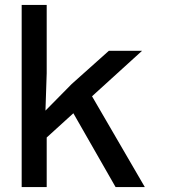

<svg xmlns="http://www.w3.org/2000/svg" viewBox="-20 -755 690 775"><path d="M67.5 0V-735H168.5V-459.5L163.5 -308.5L269.5 -416L419.5 -550H553.5L168.5 -200V0ZM446.5 0 254 -336.5 343 -381 564.5 0Z"/></svg>

Font: Azeret Mono Thin
Style: Regular
Weight: 100
Designer: Martin Vácha
Foundry: Displaay
Version: Version 1.002